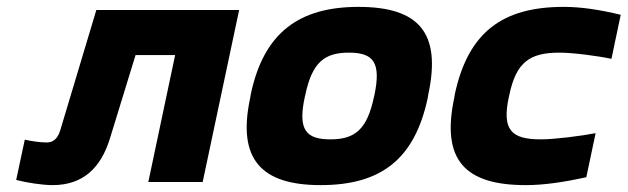

<svg xmlns="http://www.w3.org/2000/svg" viewBox="-20 -529 1824 558"><path d="M299 -125 374 -369H489L411 0H569L675 -500H260L155 -150C147 -124 133 -115 116 -115C97 -115 76 -118 52 -123L27 -6C58 2 103 9 133 9C222 9 273 -42 299 -125Z M709 -256 707 -244C669 -66 739 9 912 9C1087 9 1185 -66 1223 -244L1225 -256C1263 -434 1197 -509 1022 -509C849 -509 747 -434 709 -256ZM866 -248 867 -252C887 -348 923 -376 994 -376C1066 -376 1088 -347 1068 -252L1067 -248C1047 -153 1012 -124 940 -124C869 -124 845 -152 866 -248Z M1302 -256 1300 -244C1262 -64 1331 9 1508 9C1559 9 1616 1 1684 -14L1711 -142C1670 -134 1592 -124 1552 -124C1466 -124 1438 -151 1459 -248L1460 -252C1480 -349 1520 -376 1606 -376C1646 -376 1720 -366 1757 -358L1784 -486C1722 -501 1669 -509 1618 -509C1441 -509 1341 -436 1302 -256Z"/></svg>

Font: LT Wave Text Black Italic
Style: Regular
Weight: 900
Designer: Daniel Lyons
Version: Version 2.5 (Glyphs App)